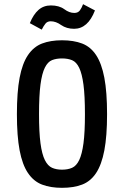

<svg xmlns="http://www.w3.org/2000/svg" viewBox="-20 -890 592 920"><path d="M61 -343Q61 -449 74 -517.5Q87 -586 114 -626Q141 -666 181.5 -681.5Q222 -697 277 -697Q333 -697 373.5 -681.5Q414 -666 440.5 -626Q467 -586 480 -517.5Q493 -449 493 -343Q493 -238 480 -169.5Q467 -101 440.5 -61Q414 -21 373.5 -5.5Q333 10 277 10Q222 10 181.5 -5.5Q141 -21 114 -61Q87 -101 74 -169.5Q61 -238 61 -343ZM167 -343Q167 -256 174 -203.5Q181 -151 195 -123Q209 -95 229.5 -86Q250 -77 277 -77Q305 -77 325.5 -86Q346 -95 359.5 -123Q373 -151 380 -203.5Q387 -256 387 -342Q387 -431 380 -484Q373 -537 359.5 -565Q346 -593 325.5 -601.5Q305 -610 277 -610Q250 -610 229.5 -602Q209 -594 195 -566Q181 -538 174 -485Q167 -432 167 -343ZM180 -748 123 -779Q140 -821 164.5 -842.5Q189 -864 224 -864Q263 -864 288 -846Q312 -828 336 -828Q354 -828 363 -840.5Q372 -853 378 -870L435 -840Q401 -752 335 -752Q299 -752 273 -770Q248 -788 223 -788Q207 -788 198 -777Q189 -766 180 -748Z"/></svg>

Font: Medium
Style: Regular
Weight: 500
Designer: Fernando Haro
Foundry: deFharo
Version: Version 1.787